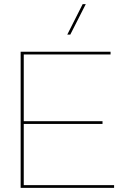

<svg xmlns="http://www.w3.org/2000/svg" viewBox="-20 -911 624 931"><path d="M80.1 0V-660.2H516.1V-647H95.2V-323.2H477.1V-310.1H95.2V-13.2H533.2V0ZM306.2 -743.2 380.9 -891.1H396L320.8 -743.2Z"/></svg>

Font: Human Sans Thin
Style: Regular
Weight: 100
Designer: Tim Radville
Foundry: Continuum
Version: Version 1.000;FEAKit 1.0